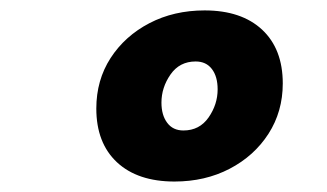

<svg xmlns="http://www.w3.org/2000/svg" viewBox="-20 -723 626 367"><path d="M313.5 -376Q243.2 -376 203.6 -412.8Q164.1 -449.7 164.1 -515.6Q164.1 -569.8 191.4 -612.1Q218.8 -654.3 265.6 -678.7Q312.5 -703.1 371.1 -703.1Q441.4 -703.1 481 -666.3Q520.5 -629.4 520.5 -563.5Q520.5 -509.8 493.2 -467.3Q465.8 -424.8 418.9 -400.4Q372.1 -376 313.5 -376ZM330.6 -473.6Q361.3 -473.6 378.7 -498.5Q396 -523.4 396 -552.2Q396 -576.7 385 -591.1Q374 -605.5 354 -605.5Q323.2 -605.5 305.9 -580.6Q288.6 -555.7 288.6 -526.9Q288.6 -502.9 299.6 -488.3Q310.5 -473.6 330.6 -473.6Z"/></svg>

Font: Cascadia Mono
Style: Bold Italic
Weight: 700
Italic angle: -10°
Monospace: yes
Designer: Aaron Bell
Foundry: Saja Typeworks
Version: Version 2404.023; ttfautohint (v1.8.4)